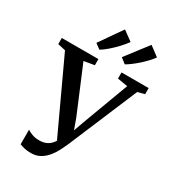

<svg xmlns="http://www.w3.org/2000/svg" viewBox="-253 -1124 1133 1263"><g transform="rotate(30 314.0 -493.0)"><path d="M186.5 14.5Q155.5 14.5 135.2 9.2Q115 4 99.5 -2V-112.5Q113.5 -102.5 137.8 -93.8Q162 -85 191 -85Q221 -85 243 -94.5Q265 -104 281.5 -123Q298 -142 310 -170.5L307.5 -114.5L43 -683.5L-15.5 -696.5V-743H262.5V-696.5L183.5 -683L329 -336.5L375 -209L340.5 -208.5L386.5 -337L515.5 -683.5L438 -696.5V-743H644V-696.5L591.5 -683L369 -155Q359 -132.5 344.2 -103.5Q329.5 -74.5 308 -47.8Q286.5 -21 256.5 -3.2Q226.5 14.5 186.5 14.5ZM429.5 -800 389.5 -831 518.5 -999 590.5 -945Q578 -926.5 558.2 -905.5Q538.5 -884.5 515.8 -864Q493 -843.5 470.5 -826.8Q448 -810 430.5 -800ZM236.5 -800 197.5 -829 316.5 -999.5 389.5 -946Q372.5 -921.5 345.8 -892.8Q319 -864 290.2 -839Q261.5 -814 237.5 -800Z"/></g></svg>

Font: Merriweather 48pt SemiBold
Style: Regular
Weight: 600
Version: Version 2.100